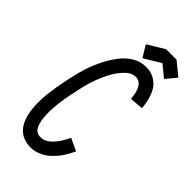

<svg xmlns="http://www.w3.org/2000/svg" viewBox="-259 -900 980 980"><g transform="rotate(45 231.0 -410.0)"><path d="M390.6 -832 461.9 -773.4 415 -716.8 352.1 -768.6 262.2 -713.9 224.1 -776.4 315.4 -832ZM367.7 -525.9Q359.9 -618.7 311 -622.6H303.2Q272.9 -622.6 241.2 -587.4Q209.5 -552.2 184.8 -495.4Q160.2 -438.5 146 -372.6L136.2 -326.2Q118.7 -242.2 118.7 -180.2Q118.7 -64.5 172.4 -61H180.2Q240.7 -61 292.5 -169.4L358.9 -138.2Q354 -127.9 349.9 -119.9Q345.7 -111.8 335.9 -95Q326.2 -78.1 316.2 -65.4Q306.2 -52.7 291 -37.4Q275.9 -22 260 -12Q244.1 -2 223.1 5.1Q202.1 12.2 180.2 12.2H172.4Q45.4 4.4 45.4 -180.2Q45.4 -245.6 64.9 -340.8L74.7 -388.2Q83 -428.2 96.2 -468.8Q109.4 -509.3 130.4 -550.8Q151.4 -592.3 176 -624Q200.7 -655.8 233.9 -675.8Q267.1 -695.8 303.2 -695.8H311Q334 -695.8 354 -688Q374 -680.2 392.8 -662.6Q411.6 -645 424.3 -611.6Q437 -578.1 440.9 -531.7Z"/></g></svg>

Font: Anka/Coder Narrow
Style: Italic
Weight: 400
Width: 3
Italic angle: -12°
Monospace: yes
Version: Version 001.100